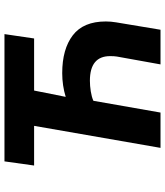

<svg xmlns="http://www.w3.org/2000/svg" viewBox="42 -798 756 881"><g transform="rotate(-90 420.5 -358.0)"><path d="M283 -580H101L120 -716H704L684 -580H445L416 -435Q468 -451 525 -451Q635 -451 698.5 -402.5Q762 -354 762 -251Q762 -228 758 -204L724 0H565L601 -200Q603 -212 603 -231Q603 -324 490 -324Q467 -324 441.5 -320Q416 -316 398 -308L344 0H182Z"/></g></svg>

Font: Nebula Sans Bold
Style: Regular
Weight: 700
Italic angle: -9°
Designer: Paul D. Hunt for Adobe (as Source Sans)
Foundry: Nebula Entertainment & Broadcasting LLC
Version: Version 1.010